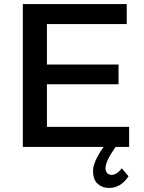

<svg xmlns="http://www.w3.org/2000/svg" viewBox="-20 -720 705 941"><path d="M91.8 0V-700.2H601.1V-602.1H210V-403.8H561V-307.1H210V-98.1H612.8V0H546.9Q497.1 68.8 497.1 105Q497.1 120.1 505.4 128.4Q513.7 136.7 526.9 137.2Q551.8 137.2 577.1 105L609.9 144Q571.8 201.2 514.2 201.2Q481.9 201.2 459 181.2Q436 161.1 436 117.2Q436 73.2 487.8 0Z"/></svg>

Font: TruenoRg
Style: Book
Weight: 400
Designer: Julieta Ulanovsky
Foundry: Julieta Ulanovsky
Version: Version 3.001b